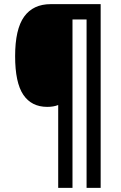

<svg xmlns="http://www.w3.org/2000/svg" viewBox="-20 -780 585 927"><path d="M466 127H398V-686H330V127H261V-273Q239 -264 208 -264Q132 -264 92.5 -322.5Q53 -381 53 -509Q53 -639 96.5 -699.5Q140 -760 225 -760H466Z"/></svg>

Font: Noto Sans Gurmukhi Condensed SemiBold
Style: Regular
Weight: 600
Width: 3
Designer: Jelle Bosma - Monotype Design Team
Foundry: Monotype Imaging Inc.
Version: Version 2.004; ttfautohint (v1.8.4.7-5d5b)